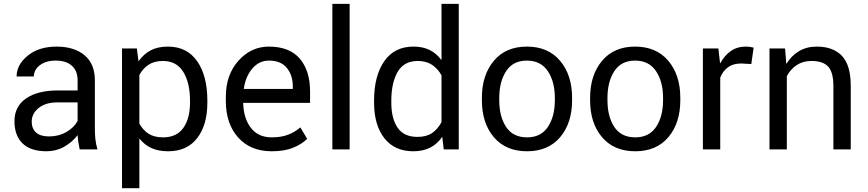

<svg xmlns="http://www.w3.org/2000/svg" viewBox="-20 -782 4543 1005"><path d="M397 0Q392.1 -24.9 389.6 -41Q387.2 -57.1 386.2 -74.7Q357.9 -37.6 315.9 -13.9Q273.9 9.8 223.6 9.8Q140.1 9.8 97.9 -31.5Q55.7 -72.8 55.7 -147.5Q55.7 -224.6 116.2 -266.6Q176.8 -308.6 284.2 -308.6H386.2V-362.3Q386.2 -410.6 356.4 -437.7Q326.7 -464.8 271.5 -464.8Q220.2 -464.8 188.7 -440.7Q157.2 -416.5 157.2 -381.8H66.9Q66.9 -442.9 125 -490.5Q183.1 -538.1 276.4 -538.1Q367.7 -538.1 422.1 -493.2Q476.6 -448.2 476.6 -361.3V-106.4Q476.6 -78.1 479.5 -52.2Q482.4 -26.4 490.2 0ZM236.8 -67.9Q287.6 -67.9 327.9 -91.3Q368.2 -114.7 386.2 -148.9V-246.1H281.2Q218.3 -246.1 182.1 -216.6Q146 -187 146 -145.5Q146 -108.9 168.7 -88.4Q191.4 -67.9 236.8 -67.9Z M1065.4 -244.6Q1065.4 -127.4 1012 -58.8Q958.5 9.8 860.4 9.8Q810.1 9.8 773.4 -6.6Q736.8 -22.9 710.9 -55.7L709.5 -55.2V203.1H618.7V-528.3H696.3L705.1 -460.9Q731.4 -499 769 -518.6Q806.6 -538.1 858.9 -538.1Q958.5 -538.1 1012 -461.7Q1065.4 -385.3 1065.4 -254.9ZM974.6 -254.9Q974.6 -348.1 939.5 -405.5Q904.3 -462.9 832.5 -462.9Q788.1 -462.9 758.1 -443.4Q728 -423.8 709.5 -389.6V-134.8Q729 -100.1 758.5 -81.5Q788.1 -63 833.5 -63Q904.8 -63 939.7 -112.5Q974.6 -162.1 974.6 -244.6Z M1402.3 9.8Q1291 9.8 1226.6 -62.3Q1162.1 -134.3 1162.1 -253.4V-275.4Q1162.1 -390.6 1228.3 -464.4Q1294.4 -538.1 1387.7 -538.1Q1495.1 -538.1 1549.1 -475.1Q1603 -412.1 1603 -302.7V-243.7H1252.9Q1254.9 -162.6 1293.2 -112.8Q1331.5 -63 1402.3 -63Q1451.7 -63 1487.5 -76.7Q1523.4 -90.3 1552.2 -115.2L1587.9 -55.2Q1559.1 -26.9 1513.9 -8.5Q1468.8 9.8 1402.3 9.8ZM1387.7 -464.8Q1336.4 -464.8 1301 -423.6Q1265.6 -382.3 1255.9 -316.4H1512.7V-329.1Q1512.7 -388.2 1481.4 -426.5Q1450.2 -464.8 1387.7 -464.8Z M1810.1 0H1719.7V-761.7H1810.1Z M1938 -254.9Q1938 -384.8 1991.2 -461.4Q2044.4 -538.1 2144 -538.1Q2192.9 -538.1 2228.5 -520.5Q2264.2 -502.9 2289.6 -468.8L2291 -469.2V-761.7H2381.3V0H2302.7L2294.9 -65.9Q2268.6 -27.8 2231.4 -9Q2194.3 9.8 2143.1 9.8Q2044.9 9.8 1991.5 -59.1Q1938 -127.9 1938 -244.6ZM2028.3 -244.6Q2028.3 -161.6 2061.3 -113.5Q2094.2 -65.4 2165.5 -65.4Q2211.4 -65.4 2241.2 -85.4Q2271 -105.5 2291 -142.6V-387.7Q2271.5 -422.9 2241.2 -442.9Q2210.9 -462.9 2166.5 -462.9Q2094.7 -462.9 2061.5 -405.8Q2028.3 -348.6 2028.3 -254.9Z M2502.4 -269.5Q2502.4 -389.2 2564.9 -463.6Q2627.4 -538.1 2737.8 -538.1Q2849.1 -538.1 2911.9 -463.6Q2974.6 -389.2 2974.6 -269.5V-257.8Q2974.6 -137.7 2912.1 -64Q2849.6 9.8 2738.8 9.8Q2627.4 9.8 2564.9 -64Q2502.4 -137.7 2502.4 -257.8ZM2593.3 -257.8Q2593.3 -171.4 2629.4 -117.2Q2665.5 -63 2738.8 -63Q2811 -63 2847.7 -117.4Q2884.3 -171.9 2884.3 -257.8V-269.5Q2884.3 -354.5 2847.4 -409.7Q2810.5 -464.8 2737.8 -464.8Q2665.5 -464.8 2629.4 -409.7Q2593.3 -354.5 2593.3 -269.5Z M3068.8 -269.5Q3068.8 -389.2 3131.3 -463.6Q3193.8 -538.1 3304.2 -538.1Q3415.5 -538.1 3478.3 -463.6Q3541 -389.2 3541 -269.5V-257.8Q3541 -137.7 3478.5 -64Q3416 9.8 3305.2 9.8Q3193.8 9.8 3131.3 -64Q3068.8 -137.7 3068.8 -257.8ZM3159.7 -257.8Q3159.7 -171.4 3195.8 -117.2Q3231.9 -63 3305.2 -63Q3377.4 -63 3414.1 -117.4Q3450.7 -171.9 3450.7 -257.8V-269.5Q3450.7 -354.5 3413.8 -409.7Q3377 -464.8 3304.2 -464.8Q3231.9 -464.8 3195.8 -409.7Q3159.7 -354.5 3159.7 -269.5Z M3912.6 -446.8 3859.9 -449.7Q3818.4 -449.7 3791.5 -430.7Q3764.6 -411.6 3750 -376V0H3659.2V-528.3H3740.2L3749 -451.7L3750.5 -451.2Q3772.5 -492.2 3805.7 -515.1Q3838.9 -538.1 3883.8 -538.1Q3895.5 -538.1 3907 -536.4Q3918.5 -534.7 3924.8 -532.7Z M4089.4 -528.3 4095.7 -449.2 4097.2 -448.7Q4123 -491.2 4162.8 -514.6Q4202.6 -538.1 4254.9 -538.1Q4341.3 -538.1 4387.2 -489.3Q4433.1 -440.4 4433.1 -333.5V0H4342.3V-331.5Q4342.3 -404.3 4314.7 -433.6Q4287.1 -462.9 4228 -462.9Q4183.6 -462.9 4151.1 -441.9Q4118.7 -420.9 4098.6 -383.3V0H4007.8V-528.3Z"/></svg>

Font: Roboto Web
Style: Regular
Weight: 400
Designer: Google
Version: Version 1.200310; 2013